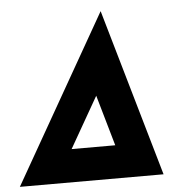

<svg xmlns="http://www.w3.org/2000/svg" viewBox="-106 -750 788 800"><g transform="rotate(-5 288.0 -350.0)"><path d="M546 0H-55L344 -700ZM173.5 -138H356L295 -350.5Z"/></g></svg>

Font: Urbanist ExtraBold
Style: Italic
Weight: 800
Italic angle: -8°
Designer: Corey Hu
Foundry: Corey Hu
Version: Version 1.321; ttfautohint (v1.8.4.7-5d5b)